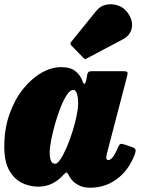

<svg xmlns="http://www.w3.org/2000/svg" viewBox="-25 -853 665 898"><path d="M603.5 -126Q574.5 -54 520.2 -14.5Q466 25 396 25Q362.5 25 338 10.8Q313.5 -3.5 301.5 -24.5Q295 -36 293 -39.5Q287.5 -48 282.8 -45.2Q278 -42.5 267 -30.5Q246.5 -8 218 6Q189.5 20 153.5 20Q113.5 20 77.2 2.2Q41 -15.5 18 -56.5Q-5 -97.5 -5 -167.5Q-5 -250 19 -318.2Q43 -386.5 82.2 -435.8Q121.5 -485 168.2 -512Q215 -539 261 -539Q304.5 -539 327.8 -520.2Q351 -501.5 361 -473.5Q364 -462 369.2 -461Q374.5 -460 379 -482L383 -504Q385 -513 389.2 -516.5Q393.5 -520 406.5 -520H550.5Q568.5 -520 570.8 -515.5Q573 -511 569.5 -497L476 -138.5Q475 -134 473.5 -127Q472 -120 472 -116Q472 -104.5 482 -104.5Q490.5 -104.5 501 -116Q511.5 -127.5 526.5 -163Q533 -177.5 537.8 -179.5Q542.5 -181.5 559.5 -176.5L594 -164.5Q607 -159.5 609 -152.5Q611 -145.5 603.5 -126ZM340.5 -370Q340.5 -395 335.2 -413.8Q330 -432.5 317.5 -432.5Q303 -432.5 287.8 -409.5Q272.5 -386.5 258.2 -350.2Q244 -314 232.5 -273.5Q221 -233 214.2 -197.2Q207.5 -161.5 207.5 -140Q207.5 -87 232.5 -87Q243.5 -87 257.8 -108.2Q272 -129.5 286.5 -163Q301 -196.5 313.2 -235.2Q325.5 -274 333 -309.8Q340.5 -345.5 340.5 -370ZM567 -800Q597 -763 592 -726Q587 -689 548.5 -668.5L380.5 -579.5Q375 -576 372 -577Q369 -578 365 -582.5L308.5 -640.5Q300 -649.5 309 -658.5L426 -803Q444 -825 470.8 -830.8Q497.5 -836.5 524 -828.2Q550.5 -820 567 -800Z"/></svg>

Font: Besley* Narrow Fatface
Style: Italic
Weight: 900
Width: 4
Italic angle: -13°
Designer: Owen Earl
Foundry: indestructible type*
Version: Version 3.000; ttfautohint (v1.8.3)